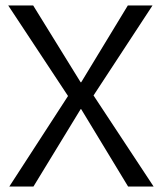

<svg xmlns="http://www.w3.org/2000/svg" viewBox="-20 -680 590 700"><path d="M14 0 228 -330 10 -660H101L274 -380H276L446 -660H536L321 -332L540 0H447L276 -282H274L102 0Z"/></svg>

Font: Bricolage Grotesque 48pt Light
Style: Regular
Weight: 300
Designer: Mathieu Triay
Foundry: Atelier Triay
Version: Version 1.000; ttfautohint (v1.8.4.7-5d5b);gftools[0.9.32]